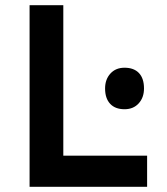

<svg xmlns="http://www.w3.org/2000/svg" viewBox="-20 -720 642 740"><path d="M94 0V-700H224V-120H547V0ZM460 -299Q424 -299 404.5 -320Q385 -341 385 -379Q385 -414 405.5 -436.5Q426 -459 460 -459Q496 -459 515.5 -438.5Q535 -418 535 -379Q535 -344 514.5 -321.5Q494 -299 460 -299Z"/></svg>

Font: Lexend Deca Medium
Style: Regular
Weight: 500
Designer: Bonnie Shaver-Troup, Thomas Jockin
Foundry: Lexend
Version: Version 1.008; ttfautohint (v1.8.4.7-5d5b)